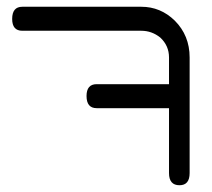

<svg xmlns="http://www.w3.org/2000/svg" viewBox="-20 -548 627 568"><path d="M511 0Q480 0 480 -36V-228H266Q236 -228 236 -264Q236 -299 266 -299H480V-378Q480 -413 454 -437Q429 -457 398 -457H46Q16 -457 16 -492Q16 -528 46 -528H398Q455 -528 497 -487Q541 -443 541 -378V-36Q541 0 511 0Z"/></svg>

Font: LuenTai2017
Style: Regular
Weight: 400
Designer: LuenTai
Foundry: Microsoft Corpration
Version: Version 1.00 November 27, 2016, initial release